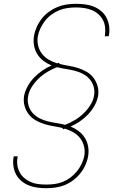

<svg xmlns="http://www.w3.org/2000/svg" viewBox="-20 -843 640 1006"><path d="M223 143Q199 143 175.5 140Q152 137 131 128.5Q110 120 92.5 105.5Q75 91 64.5 71.5Q54 52 50.5 28.5Q47 5 51 -18Q51 -20 51.5 -21.5Q52 -23 52 -24H73Q73 -23 72.5 -21.5Q72 -20 72 -19Q68 2 71 22.5Q74 43 83.5 60.5Q93 78 108 90.5Q123 103 141.5 111Q160 119 181 121.5Q202 124 223 124Q244 124 266.5 121Q289 118 310 109.5Q331 101 350 86.5Q369 72 383.5 54Q398 36 408 15Q418 -6 422 -28Q426 -53 420 -77Q414 -101 399.5 -119.5Q385 -138 364 -150Q343 -162 320 -169Q318 -168 315 -167Q312 -166 310 -166L308 -172Q284 -178 259 -182Q234 -186 210.5 -193.5Q187 -201 165.5 -213.5Q144 -226 129.5 -245.5Q115 -265 108.5 -289Q102 -313 106 -340Q111 -366 125 -391Q139 -416 158.5 -436.5Q178 -457 201.5 -473Q225 -489 250 -500Q228 -509 208.5 -523.5Q189 -538 176 -558.5Q163 -579 158.5 -603.5Q154 -628 158 -654Q162 -678 172.5 -701.5Q183 -725 199 -745.5Q215 -766 236.5 -781.5Q258 -797 281.5 -806.5Q305 -816 329.5 -819.5Q354 -823 378 -823Q402 -823 426 -820Q450 -817 471 -808.5Q492 -800 509.5 -785.5Q527 -771 537.5 -751Q548 -731 551.5 -707.5Q555 -684 551 -660Q550 -658 550 -656.5Q550 -655 549 -653H529Q529 -655 529.5 -656.5Q530 -658 530 -659Q533 -680 530.5 -701Q528 -722 518.5 -739.5Q509 -757 494 -770Q479 -783 460 -790.5Q441 -798 420.5 -801Q400 -804 378 -804Q357 -804 334.5 -801Q312 -798 291 -789.5Q270 -781 250.5 -767Q231 -753 216.5 -734.5Q202 -716 192 -695Q182 -674 178 -652Q174 -627 180 -603Q186 -579 200.5 -560.5Q215 -542 236 -530Q257 -518 280 -511Q282 -512 285 -513Q288 -514 290 -514L292 -508Q316 -502 341 -498Q366 -494 389.5 -486.5Q413 -479 434.5 -466.5Q456 -454 470.5 -434.5Q485 -415 491.5 -391Q498 -367 494 -340Q489 -314 475 -289Q461 -264 441.5 -243.5Q422 -223 398.5 -207Q375 -191 350 -180Q372 -171 391.5 -156.5Q411 -142 424 -121.5Q437 -101 441.5 -76.5Q446 -52 442 -26Q438 -2 427.5 21.5Q417 45 401 65Q385 85 364 101Q343 117 319.5 126.5Q296 136 271.5 139.5Q247 143 223 143ZM321 -189Q347 -199 371.5 -213.5Q396 -228 417 -248Q438 -268 453.5 -292.5Q469 -317 473 -343Q477 -367 470.5 -389.5Q464 -412 449 -429Q434 -446 413.5 -456.5Q393 -467 371 -472.5Q349 -478 325.5 -481.5Q302 -485 279 -491Q253 -481 228.5 -466.5Q204 -452 183 -432Q162 -412 146.5 -387.5Q131 -363 127 -337Q123 -313 129.5 -290.5Q136 -268 151 -251Q166 -234 186.5 -223.5Q207 -213 229 -207.5Q251 -202 274.5 -198.5Q298 -195 321 -189Z"/></svg>

Font: Iosevka Curly Slab ThEx
Style: Italic
Weight: 100
Width: 7
Italic angle: -9°
Monospace: yes
Designer: Belleve Invis
Foundry: Belleve Invis
Version: Version 11.1.0; ttfautohint (v1.8.3)